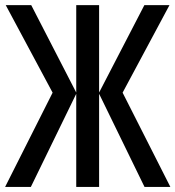

<svg xmlns="http://www.w3.org/2000/svg" viewBox="-24 -734 689 754"><path d="M182.6 -370.1 -1.5 -713.9H98.6L275.4 -370.6V-713.9H365.2V-370.6L543 -713.9H641.6L457.5 -370.1L645 0H543.5L365.2 -365.7V0H275.4V-365.7L97.2 0H-3.9Z"/></svg>

Font: Open Sans Condensed Medium
Style: Regular
Weight: 500
Width: 3
Designer: Monotype Design Team
Foundry: Monotype Imaging Inc.
Version: Version 3.000